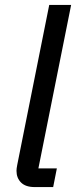

<svg xmlns="http://www.w3.org/2000/svg" viewBox="-20 -760 309 780"><path d="M121 0Q84 0 65.5 -18.5Q47 -37 47 -66Q47 -75 50 -90L180 -740H269L136 -76H211L196 0Z"/></svg>

Font: IBM Plex Sans Text
Style: Italic
Weight: 450
Italic angle: -11°
Designer: Mike Abbink, Paul van der Laan, Pieter van Rosmalen
Foundry: Bold Monday
Version: Version 3.005